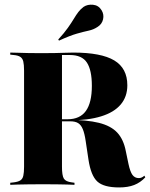

<svg xmlns="http://www.w3.org/2000/svg" viewBox="-20 -798 647 829"><path d="M83.9 -145.2V-492.7Q83.9 -518.5 80.6 -532.3Q77.4 -546 67.7 -552.4Q58.1 -558.9 38.7 -560.5L24.2 -562.1V-571Q37.9 -571 57.3 -570.2Q76.6 -569.4 101.2 -569Q125.8 -568.5 153.2 -568.5H165.3Q193.5 -568.5 217.7 -569Q241.9 -569.4 262.1 -570.2Q282.3 -571 296 -571Q416.9 -571 473.4 -537.1Q529.8 -503.2 529.8 -429.8Q529.8 -380.6 501.2 -346.8Q472.6 -312.9 416.5 -295.6Q360.5 -278.2 277.4 -278.2H175.8V-283.1H271.8Q325 -283.1 350.8 -319Q376.6 -354.8 376.6 -427.4Q376.6 -495.2 355.2 -527.8Q333.9 -560.5 281.5 -560.5H247.6V-145.2ZM494.4 11.3Q428.2 11.3 400.4 -14.1Q372.6 -39.5 362.1 -108.1L350 -188.7Q345.2 -221.8 337.5 -240.3Q329.8 -258.9 317.3 -266.5Q304.8 -274.2 283.1 -274.2H180.6V-280.6H270.2Q354.8 -280.6 406.9 -267.7Q458.9 -254.8 486.3 -225.4Q513.7 -196 523.4 -144.4L534.7 -90.3Q541.9 -56.5 552 -42.7Q562.1 -29 579.8 -29Q586.3 -29 592.3 -31.9Q598.4 -34.7 603.2 -39.5L607.3 -32.3Q586.3 -9.7 559.3 0.8Q532.3 11.3 494.4 11.3ZM153.2 -2.4Q125.8 -2.4 101.2 -2Q76.6 -1.6 57.3 -1.2Q37.9 -0.8 24.2 0V-8.9L38.7 -10.5Q58.1 -12.9 67.7 -19Q77.4 -25 80.6 -39.1Q83.9 -53.2 83.9 -78.2V-145.2H247.6V-78.2Q247.6 -40.3 255.6 -27Q263.7 -13.7 290.3 -10.5L301.6 -8.9V0Q290.3 -0.8 271.4 -1.2Q252.4 -1.6 229 -2Q205.6 -2.4 178.2 -2.4H166.1ZM234.7 -622.6 231.5 -627.4Q257.3 -655.6 273 -677.8Q288.7 -700 298.8 -716.9Q308.9 -733.9 318.5 -746.4Q328.2 -758.9 341.1 -768.5Q358.1 -779.8 381.9 -777.4Q405.6 -775 418.5 -754Q429.8 -735.5 425 -714.5Q420.2 -693.5 400.8 -681.5Q383.9 -670.2 362.9 -665.7Q341.9 -661.3 312.1 -652.8Q282.3 -644.4 234.7 -622.6Z"/></svg>

Font: Playfair 144pt SemiCondensed Black
Style: Regular
Weight: 900
Width: 4
Designer: Claus Eggers Sørensen
Foundry: Claus Eggers Sørensen
Version: Version 2.203